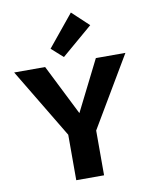

<svg xmlns="http://www.w3.org/2000/svg" viewBox="-99 -1008 853 1081"><g transform="rotate(-10 327.0 -467.5)"><path d="M407 -256V0H248V-260L9 -658H186L331 -369L476 -658H645ZM234 -754 382 -935 477 -846 300 -695Z"/></g></svg>

Font: Ysabeau Ultrabold
Style: Regular
Weight: 800
Designer: Christian Thalmann (Catharsis Fonts)
Version: Version 0.003